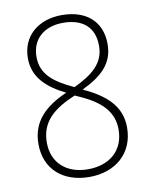

<svg xmlns="http://www.w3.org/2000/svg" viewBox="-83 -786 677 858"><g transform="rotate(-10 255.5 -357.0)"><path d="M254 10C371 10 457 -61 457 -179C457 -278 390 -334 291 -380C381 -423 436 -473 436 -561C436 -664 367 -724 256 -724C150 -724 74 -661 74 -560C74 -471 135 -419 216 -379C118 -336 54 -277 54 -174C54 -60 134 10 254 10ZM257 -397C168 -438 113 -480 113 -559C113 -641 171 -689 256 -689C344 -689 397 -645 397 -560C397 -480 341 -437 257 -397ZM253 -25C157 -25 92 -81 92 -174C92 -271 156 -320 251 -360L273 -350C372 -306 418 -253 418 -177C418 -80 350 -25 253 -25Z"/></g></svg>

Font: Noto Sans Malayalam SemiCondensed ExtraLight
Style: Regular
Weight: 200
Width: 4
Designer: Jelle Bosma - Monotype Design Team
Foundry: Monotype Imaging Inc.
Version: Version 2.104